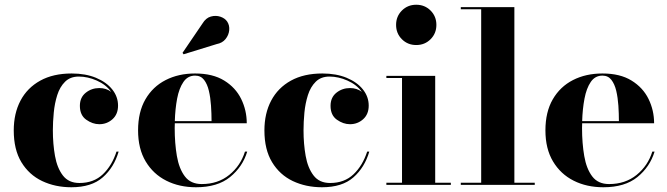

<svg xmlns="http://www.w3.org/2000/svg" viewBox="-20 -780 2816 810"><path d="M480.5 -140.5Q461 -73.5 413.5 -31.8Q366 10 281 10Q213 10 157.8 -16.2Q102.5 -42.5 70.2 -95.8Q38 -149 38 -230Q38 -301.5 66.5 -355.5Q95 -409.5 149.8 -439.8Q204.5 -470 282.5 -470Q341 -470 385 -451.8Q429 -433.5 453.5 -402.8Q478 -372 478 -334.5Q478 -298 454.5 -277Q431 -256 399 -256Q370.5 -256 343.8 -275Q317 -294 317 -333.5Q317 -369 341.8 -388.8Q366.5 -408.5 399 -408.5Q428 -408.5 449 -392.5Q427 -423 388.5 -440Q350 -457 312.5 -457Q276.5 -457 254.5 -435.2Q232.5 -413.5 221.5 -378.8Q210.5 -344 206.8 -304.8Q203 -265.5 203 -230Q203 -173 212 -122.2Q221 -71.5 245.2 -39.8Q269.5 -8 315 -8Q375.5 -8 414 -44.8Q452.5 -81.5 471.5 -140.5Z M894 -594 754.5 -551 750 -557 834 -680.5Q848.5 -704.5 869.5 -710.2Q890.5 -716 909.8 -709.5Q929 -703 938.5 -689Q949 -673 947 -652.5Q945 -632 931.5 -615.2Q918 -598.5 894 -594ZM1023 -140.5Q1003.5 -76 950.5 -33Q897.5 10 807 10Q736.5 10 681.5 -17.8Q626.5 -45.5 594.5 -99Q562.5 -152.5 562.5 -230Q562.5 -307.5 593.5 -361Q624.5 -414.5 678.8 -442.2Q733 -470 803 -470Q877.5 -470 925.8 -440.2Q974 -410.5 997.5 -362.5Q1021 -314.5 1021 -260H717.5Q717 -250 717 -240Q717 -175.5 726.2 -121.8Q735.5 -68 760 -35.8Q784.5 -3.5 831 -3.5Q899.5 -3.5 947.2 -42.2Q995 -81 1013.5 -140.5ZM803 -461Q772 -461 753.8 -434.2Q735.5 -407.5 727.2 -363.8Q719 -320 717.5 -269H872.5Q872.5 -300.5 870.2 -334.2Q868 -368 861.2 -396.8Q854.5 -425.5 840.8 -443.2Q827 -461 803 -461Z M1538 -140.5Q1518.5 -73.5 1471 -31.8Q1423.5 10 1338.5 10Q1270.5 10 1215.2 -16.2Q1160 -42.5 1127.8 -95.8Q1095.5 -149 1095.5 -230Q1095.5 -301.5 1124 -355.5Q1152.5 -409.5 1207.2 -439.8Q1262 -470 1340 -470Q1398.5 -470 1442.5 -451.8Q1486.5 -433.5 1511 -402.8Q1535.5 -372 1535.5 -334.5Q1535.5 -298 1512 -277Q1488.5 -256 1456.5 -256Q1428 -256 1401.2 -275Q1374.5 -294 1374.5 -333.5Q1374.5 -369 1399.2 -388.8Q1424 -408.5 1456.5 -408.5Q1485.5 -408.5 1506.5 -392.5Q1484.5 -423 1446 -440Q1407.5 -457 1370 -457Q1334 -457 1312 -435.2Q1290 -413.5 1279 -378.8Q1268 -344 1264.2 -304.8Q1260.5 -265.5 1260.5 -230Q1260.5 -173 1269.5 -122.2Q1278.5 -71.5 1302.8 -39.8Q1327 -8 1372.5 -8Q1433 -8 1471.5 -44.8Q1510 -81.5 1529 -140.5Z M1651 -675Q1651 -711 1675.5 -735.5Q1700 -760 1736 -760Q1772 -760 1796.5 -735.5Q1821 -711 1821 -675Q1821 -639 1796.5 -614.5Q1772 -590 1736 -590Q1700 -590 1675.5 -614.5Q1651 -639 1651 -675ZM1610 -9H1676V-451H1610V-460H1816V-9H1882V0H1610Z M1924 -9H2010V-741H1924V-750H2150V-9H2236V0H1924Z M2741.5 -140.5Q2722 -76 2669 -33Q2616 10 2525.5 10Q2455 10 2400 -17.8Q2345 -45.5 2313 -99Q2281 -152.5 2281 -230Q2281 -307.5 2312 -361Q2343 -414.5 2397.2 -442.2Q2451.5 -470 2521.5 -470Q2596 -470 2644.2 -440.2Q2692.5 -410.5 2716 -362.5Q2739.5 -314.5 2739.5 -260H2436Q2435.5 -250 2435.5 -240Q2435.5 -175.5 2444.8 -121.8Q2454 -68 2478.5 -35.8Q2503 -3.5 2549.5 -3.5Q2618 -3.5 2665.8 -42.2Q2713.5 -81 2732 -140.5ZM2521.5 -461Q2490.5 -461 2472.2 -434.2Q2454 -407.5 2445.8 -363.8Q2437.5 -320 2436 -269H2591Q2591 -300.5 2588.8 -334.2Q2586.5 -368 2579.8 -396.8Q2573 -425.5 2559.2 -443.2Q2545.5 -461 2521.5 -461Z"/></svg>

Font: Bodoni* 24pt
Style: Bold
Weight: 700
Version: Version 2.3